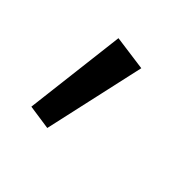

<svg xmlns="http://www.w3.org/2000/svg" viewBox="-80 -237 452 452"><g transform="rotate(45 145.5 -11.0)"><path d="M56 114 87 -145 175 -133 118 123Z"/></g></svg>

Font: FiraGO Book
Style: Italic
Weight: 350
Italic angle: -8°
Designer: bBox Type GmbH
Foundry: bBox Type GmbH
Version: Version 1.001